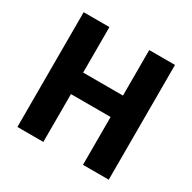

<svg xmlns="http://www.w3.org/2000/svg" viewBox="-153 -840 996 994"><g transform="rotate(30 345.5 -343.0)"><path d="M464 0V-286H227V0H72V-686H226V-414H464V-686H618V0Z"/></g></svg>

Font: Chivo
Style: Bold
Weight: 700
Designer: Hector Gatti
Foundry: Omnibus-Type
Version: Version 1.007;PS 001.007;hotconv 1.0.88;makeotf.lib2.5.64775